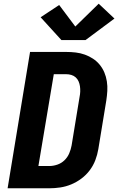

<svg xmlns="http://www.w3.org/2000/svg" viewBox="-20 -1015 640 1035"><path d="M21 0 142 -735H337Q363 -735 388.5 -732Q414 -729 437.5 -720.5Q461 -712 481.5 -698.5Q502 -685 517.5 -666Q533 -647 542.5 -624.5Q552 -602 556 -576.5Q560 -551 558.5 -525Q557 -499 553 -473L510 -211Q505 -181 494 -152Q483 -123 464 -97.5Q445 -72 419 -52.5Q393 -33 364 -21Q335 -9 305 -4.5Q275 0 245 0ZM187 -120H245Q267 -120 289 -127.5Q311 -135 327.5 -151Q344 -167 353 -188Q362 -209 366 -231L409 -493Q412 -507 412.5 -521.5Q413 -536 411 -550Q409 -564 403.5 -576.5Q398 -589 388 -598Q378 -607 364.5 -611Q351 -615 337 -615H270ZM311 -799 199 -922 299 -988 386 -872 512 -995 597 -915 441 -799Z"/></svg>

Font: Iosevka Curly HvExObl
Style: Regular
Weight: 900
Width: 7
Italic angle: -9°
Monospace: yes
Designer: Belleve Invis
Foundry: Belleve Invis
Version: Version 11.1.0; ttfautohint (v1.8.3)